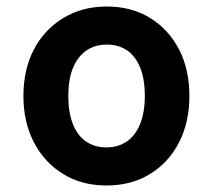

<svg xmlns="http://www.w3.org/2000/svg" viewBox="-20 -558 655 590"><path d="M307 12Q232 12 174.5 -23Q117 -58 84.5 -120Q52 -182 52 -263Q52 -345 84.5 -406.5Q117 -468 175 -503Q233 -538 308 -538Q384 -538 441 -503Q498 -468 530 -406.5Q562 -345 562 -263Q562 -182 530 -120Q498 -58 440.5 -23Q383 12 307 12ZM307 -105Q342 -105 368.5 -122.5Q395 -140 410 -175.5Q425 -211 425 -263Q425 -316 410.5 -351Q396 -386 370 -403.5Q344 -421 308 -421Q273 -421 246.5 -403.5Q220 -386 205 -351Q190 -316 190 -263Q190 -211 204.5 -175.5Q219 -140 245.5 -122.5Q272 -105 307 -105Z"/></svg>

Font: DM Sans 9pt
Style: Bold
Weight: 700
Designer: Colophon Foundry, Jonny Pinhorn
Foundry: Colophon Foundry
Version: Version 4.004;gftools[0.9.30]